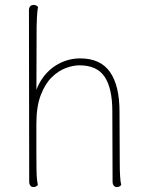

<svg xmlns="http://www.w3.org/2000/svg" viewBox="-20 -748 594 776"><path d="M115 8Q107 8 102.5 2Q98 -4 98 -14L97 -706Q97 -717 102 -722.5Q107 -728 116 -728Q123 -728 127 -725.5Q131 -723 134 -720Q132 -712 130.5 -695.5Q129 -679 128 -640L127 -327L114 -319Q118 -379 145.5 -422.5Q173 -466 215 -489Q257 -512 304 -512Q386 -512 424.5 -457Q463 -402 463 -297L464 -87Q464 -57 465.5 -34.5Q467 -12 470 0Q467 3 463 5.5Q459 8 452 8Q444 8 439.5 2Q435 -4 435 -14L434 -298Q434 -391 403 -437.5Q372 -484 301 -484Q276 -484 246 -473Q216 -462 189 -435.5Q162 -409 144.5 -363Q127 -317 127 -247Q127 -177 127 -132.5Q127 -88 127.5 -62Q128 -36 129.5 -22.5Q131 -9 133 0Q130 3 126 5.5Q122 8 115 8Z"/></svg>

Font: Arima Thin Thin
Style: Regular
Weight: 250
Version: Version 1.100